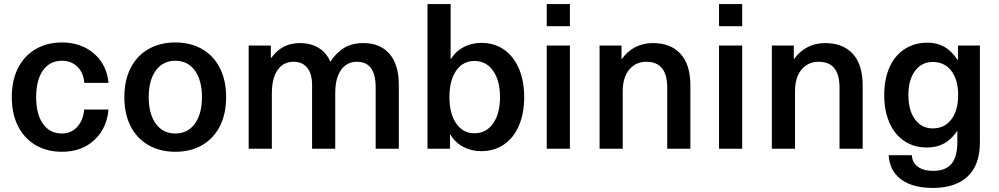

<svg xmlns="http://www.w3.org/2000/svg" viewBox="-20 -732 4916 945"><path d="M514 -324H395Q391 -374 361 -403.5Q331 -433 285 -433Q225 -433 191.5 -385.5Q158 -338 158 -254Q158 -170 191.5 -122.5Q225 -75 285 -75Q331 -75 360.5 -108Q390 -141 394 -193H514Q506 -100 444 -42.5Q382 15 285 15Q211 15 155 -18Q99 -51 68.5 -111.5Q38 -172 38 -254Q38 -336 68.5 -396.5Q99 -457 155 -490Q211 -523 285 -523Q349 -523 399 -497.5Q449 -472 479 -427Q509 -382 514 -324Z M843 -523Q919 -523 975.5 -490Q1032 -457 1062.5 -396.5Q1093 -336 1093 -254Q1093 -172 1062.5 -111.5Q1032 -51 975.5 -18Q919 15 843 15Q767 15 710 -18Q653 -51 622.5 -111.5Q592 -172 592 -254Q592 -336 622.5 -396.5Q653 -457 710 -490Q767 -523 843 -523ZM843 -433Q782 -433 747 -385Q712 -337 712 -254Q712 -171 747 -123Q782 -75 843 -75Q904 -75 939 -123Q974 -171 974 -254Q974 -337 939 -385Q904 -433 843 -433Z M1943 -313V0H1829V-302Q1829 -428 1737 -428Q1687 -428 1658.5 -387.5Q1630 -347 1630 -274V0H1516V-314Q1516 -368 1492.5 -398Q1469 -428 1425 -428Q1374 -428 1346 -387Q1318 -346 1318 -272V0H1204V-508H1313V-447H1315Q1342 -484 1376.5 -502Q1411 -520 1456 -520Q1509 -520 1548 -496.5Q1587 -473 1606 -428Q1635 -473 1674 -496.5Q1713 -520 1769 -520Q1851 -520 1897 -467Q1943 -414 1943 -313Z M2200 -442Q2222 -479 2261.5 -500Q2301 -521 2349 -521Q2413 -521 2460.5 -488Q2508 -455 2534 -394.5Q2560 -334 2560 -254Q2560 -174 2534 -113.5Q2508 -53 2460 -20.5Q2412 12 2348 12Q2300 12 2259.5 -9.5Q2219 -31 2197 -70H2195V0H2084V-712H2198V-442ZM2192 -254Q2192 -172 2225.5 -124Q2259 -76 2315 -76Q2373 -76 2407 -124.5Q2441 -173 2441 -254Q2441 -335 2407 -383.5Q2373 -432 2315 -432Q2259 -432 2225.5 -384.5Q2192 -337 2192 -254Z M2671 0V-508H2785V0ZM2671 -603V-712H2785V-603Z M3378 -311V0H3264V-301Q3264 -428 3161 -428Q3110 -428 3077.5 -390Q3045 -352 3045 -282V0H2931V-508H3039V-442H3041Q3066 -478 3105 -499Q3144 -520 3193 -520Q3281 -520 3329.5 -467Q3378 -414 3378 -311Z M3519 0V-508H3633V0ZM3519 -603V-712H3633V-603Z M4226 -311V0H4112V-301Q4112 -428 4009 -428Q3958 -428 3925.5 -390Q3893 -352 3893 -282V0H3779V-508H3887V-442H3889Q3914 -478 3953 -499Q3992 -520 4041 -520Q4129 -520 4177.5 -467Q4226 -414 4226 -311Z M4693 -437H4695V-508H4803V-32Q4803 80 4742.5 136.5Q4682 193 4572 193Q4471 193 4414.5 150.5Q4358 108 4354 32H4468Q4470 69 4498 89Q4526 109 4574 109Q4633 109 4662.5 75Q4692 41 4692 -36V-86H4690Q4662 -45 4626 -25.5Q4590 -6 4543 -6Q4479 -6 4431.5 -37.5Q4384 -69 4358 -127.5Q4332 -186 4332 -264Q4332 -342 4358 -400.5Q4384 -459 4432.5 -490.5Q4481 -522 4545 -522Q4592 -522 4628 -501.5Q4664 -481 4693 -437ZM4571 -100Q4629 -100 4662.5 -144.5Q4696 -189 4696 -264Q4696 -339 4662.5 -383Q4629 -427 4571 -427Q4516 -427 4483.5 -383Q4451 -339 4451 -264Q4451 -189 4483.5 -144.5Q4516 -100 4571 -100Z"/></svg>

Font: CST
Style: Medium
Weight: 500
Version: Version 1.00